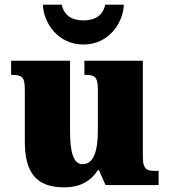

<svg xmlns="http://www.w3.org/2000/svg" viewBox="-20 -798 731 828"><path d="M340 -606C452 -606 512 -703 514 -778H434C423 -730 389 -710 340 -710C291 -710 257 -730 246 -778H165C167 -703 227 -606 340 -606ZM257 10C328 10 373 -19 402 -64H407L435 0H664V-61H652C617 -61 596 -64 596 -121V-536H344V-475H348C382 -475 402 -471 402 -417V-235C402 -145 383 -90 336 -90C294 -90 282 -149 282 -234V-536H28V-475H32C83 -475 87 -459 87 -402V-189C87 -56 134 10 257 10Z"/></svg>

Font: Noto Serif Gurmukhi Black
Style: Regular
Weight: 900
Designer: Vaibhav Singh and the Monotype Design Team
Foundry: Monotype Imaging Inc.
Version: Version 2.004